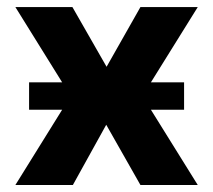

<svg xmlns="http://www.w3.org/2000/svg" viewBox="-20 -528 608 548"><path d="M505.4 -214.8V-293H63Q63 -276.4 63 -254.2Q63 -231.9 63 -214.8ZM181.7 -253.9 23.9 0H188L283.2 -171.9L380.8 0H544.4L386.4 -253.9L544.4 -507.8H380.8L284.2 -337.4L186.7 -507.8H23.9Z"/></svg>

Font: Giphurs SC
Style: Regular
Weight: 400
Version: Version 0.920